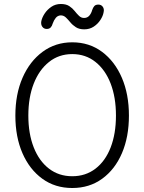

<svg xmlns="http://www.w3.org/2000/svg" viewBox="-20 -927 723 962"><path d="M342 15Q256 15 192 -31.5Q128 -78 92.5 -159.5Q57 -241 57 -348Q57 -455 93 -537.5Q129 -620 193.5 -667.5Q258 -715 342 -715Q427 -715 491 -667.5Q555 -620 590.5 -537.5Q626 -455 626 -348Q626 -241 591 -159.5Q556 -78 492 -31.5Q428 15 342 15ZM342 -44Q409 -44 458.5 -82Q508 -120 534.5 -188.5Q561 -257 561 -348Q561 -439 534.5 -508Q508 -577 458.5 -616.5Q409 -656 342 -656Q275 -656 225.5 -616.5Q176 -577 149 -508Q122 -439 122 -348Q122 -257 149 -188.5Q176 -120 225.5 -82Q275 -44 342 -44ZM214 -782Q200 -782 192 -793Q184 -804 187 -821Q191 -840 204 -859.5Q217 -879 237.5 -893Q258 -907 285 -907Q311 -907 327 -896.5Q343 -886 354 -872Q365 -858 376 -847.5Q387 -837 401 -837Q417 -837 427 -848Q437 -859 442 -877Q446 -889 452.5 -896.5Q459 -904 473 -904Q487 -904 495 -893Q503 -882 499 -865Q496 -847 483 -827Q470 -807 449.5 -793.5Q429 -780 402 -780Q377 -780 360.5 -790.5Q344 -801 332.5 -815Q321 -829 310 -839.5Q299 -850 284 -850Q269 -849 259.5 -837.5Q250 -826 244 -809Q241 -797 234 -789.5Q227 -782 214 -782Z"/></svg>

Font: National Park Light
Style: Regular
Weight: 300
Designer: Andrea Herstowski, Ben Hoepner
Version: Version 1.009